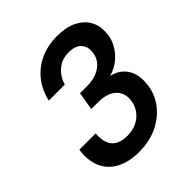

<svg xmlns="http://www.w3.org/2000/svg" viewBox="-197 -846 992 992"><g transform="rotate(-45 299.5 -350.0)"><path d="M253 12Q178 12 127 -15.5Q76 -43 54 -94Q32 -145 42 -215H161Q158 -174 168.5 -146Q179 -118 204 -104Q229 -90 269 -90Q310 -90 341.5 -106.5Q373 -123 391.5 -151.5Q410 -180 412 -217Q413 -250 397.5 -273Q382 -296 353.5 -308Q325 -320 286 -320H234L251 -419H303Q365 -419 405 -449Q445 -479 447 -531Q449 -566 426.5 -588Q404 -610 359 -610Q308 -610 273.5 -580Q239 -550 227 -506H110Q124 -569 161 -615.5Q198 -662 253 -687Q308 -712 375 -712Q441 -712 484.5 -690.5Q528 -669 549.5 -632Q571 -595 568 -549Q567 -508 548 -472Q529 -436 497.5 -410Q466 -384 424 -372Q458 -365 482.5 -345Q507 -325 519.5 -294.5Q532 -264 530 -224Q528 -157 491.5 -103.5Q455 -50 393.5 -19Q332 12 253 12Z"/></g></svg>

Font: DM Sans SemiBold
Style: Italic
Weight: 600
Italic angle: -10°
Designer: Colophon Foundry, Jonny Pinhorn
Foundry: Colophon Foundry
Version: Version 4.004;gftools[0.9.30]